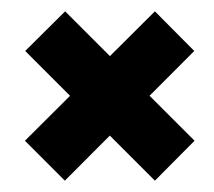

<svg xmlns="http://www.w3.org/2000/svg" viewBox="-20 -410 378 339"><path d="M253.5 -91 323.5 -161.5 95 -390 24.5 -320ZM94.5 -91 323 -320 253.5 -390 24 -161.5Z"/></svg>

Font: Anybody ExtraExpanded SemiBold
Style: Regular
Weight: 600
Width: 8
Version: Version 1.113;gftools[0.9.25]